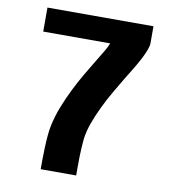

<svg xmlns="http://www.w3.org/2000/svg" viewBox="-83 -824 817 898"><g transform="rotate(10 325.0 -375.0)"><path d="M70 -750H573.5V-669.5Q573.5 -656.5 566.2 -637.2Q559 -618 547 -594.5Q535 -571 518.8 -544Q502.5 -517 484.5 -488Q463.5 -453 440.5 -413.5Q417.5 -374 397.8 -333Q378 -292 363.2 -251.2Q348.5 -210.5 344 -173Q342 -155 340.8 -133Q339.5 -111 339 -87.8Q338.5 -64.5 338.5 -42Q338.5 -19.5 338.5 0H170Q170 -16 170.2 -43Q170.5 -70 171.5 -100Q172.5 -130 175 -159.2Q177.5 -188.5 182 -209Q191.5 -254 209 -299Q226.5 -344 247.8 -387Q269 -430 292 -469.5Q315 -509 336 -543Q353.5 -571.5 367.8 -595.5Q382 -619.5 388 -636H70Z"/></g></svg>

Font: B612 Mono
Style: Bold
Weight: 700
Version: Version 1.005